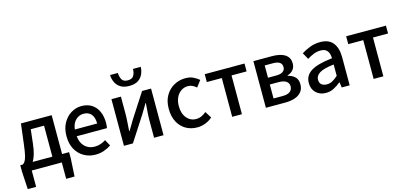

<svg xmlns="http://www.w3.org/2000/svg" viewBox="-79 -1409 4649 2191"><g transform="rotate(-15 2245.5 -314.0)"><path d="M130 0V193H31L19 -18V-92H48Q63 -100 76 -119.5Q89 -139 100 -184.5Q111 -230 121 -315L150 -551H513V-92H596V-18L584 193H485V0ZM166 -92H398V-458H241L222 -291Q214 -220 199.5 -171.5Q185 -123 166 -92Z M883 14Q808 14 747 -20.5Q686 -55 650 -119.5Q614 -184 614 -275Q614 -365 650 -429.5Q686 -494 743.5 -529Q801 -564 865 -564Q938 -564 988 -531.5Q1038 -499 1064 -440.5Q1090 -382 1090 -304Q1090 -287 1088 -271.5Q1086 -256 1084 -245H727Q734 -166 780 -121.5Q826 -77 897 -77Q934 -77 966 -88Q998 -99 1028 -118L1068 -45Q1031 -20 983.5 -3Q936 14 883 14ZM726 -325H990Q990 -396 958.5 -434.5Q927 -473 867 -473Q815 -473 774.5 -435Q734 -397 726 -325Z M1219 0V-551H1331V-345Q1331 -302 1327 -250Q1323 -198 1320 -145H1324Q1339 -170 1359.5 -203.5Q1380 -237 1394 -262L1581 -551H1687V0H1575V-205Q1575 -248 1579 -300.5Q1583 -353 1587 -406H1582Q1567 -381 1547 -347Q1527 -313 1512 -289L1325 0ZM1457 -644Q1394 -644 1354.5 -668.5Q1315 -693 1296 -733.5Q1277 -774 1275 -821H1367Q1369 -773 1387.5 -741.5Q1406 -710 1457 -710Q1507 -710 1526 -741.5Q1545 -773 1546 -821H1638Q1636 -774 1617.5 -733.5Q1599 -693 1560 -668.5Q1521 -644 1457 -644Z M2085 14Q2010 14 1950.5 -20Q1891 -54 1856.5 -119Q1822 -184 1822 -275Q1822 -367 1860 -431.5Q1898 -496 1960 -530Q2022 -564 2094 -564Q2147 -564 2186 -545.5Q2225 -527 2255 -501L2198 -426Q2176 -446 2152 -457.5Q2128 -469 2100 -469Q2054 -469 2018 -444.5Q1982 -420 1961.5 -376.5Q1941 -333 1941 -275Q1941 -187 1984.5 -134.5Q2028 -82 2096 -82Q2131 -82 2161 -96Q2191 -110 2216 -132L2264 -55Q2226 -21 2179 -3.5Q2132 14 2085 14Z M2498 0V-458H2321V-551H2791V-458H2613V0Z M2896 0V-551H3114Q3175 -551 3222 -537Q3269 -523 3296 -492Q3323 -461 3323 -409Q3323 -367 3299 -336.5Q3275 -306 3231 -293V-288Q3279 -277 3312.5 -246.5Q3346 -216 3346 -158Q3346 -103 3317 -68Q3288 -33 3238 -16.5Q3188 0 3125 0ZM3008 -325H3100Q3159 -325 3185 -344.5Q3211 -364 3211 -397Q3211 -432 3186 -451Q3161 -470 3105 -470H3008ZM3008 -80H3115Q3175 -80 3203.5 -102.5Q3232 -125 3232 -165Q3232 -202 3202 -223.5Q3172 -245 3110 -245H3008Z M3604 14Q3533 14 3487.5 -29.5Q3442 -73 3442 -146Q3442 -235 3520.5 -283.5Q3599 -332 3771 -351Q3771 -383 3761.5 -410Q3752 -437 3729.5 -453.5Q3707 -470 3666 -470Q3623 -470 3582.5 -453.5Q3542 -437 3507 -414L3464 -492Q3507 -519 3563.5 -541.5Q3620 -564 3686 -564Q3789 -564 3837.5 -502.5Q3886 -441 3886 -331V0H3792L3783 -63H3779Q3742 -31 3698 -8.5Q3654 14 3604 14ZM3639 -78Q3675 -78 3706 -95Q3737 -112 3771 -143V-277Q3649 -263 3601 -232Q3553 -201 3553 -155Q3553 -114 3577.5 -96Q3602 -78 3639 -78Z M4169 0V-458H3992V-551H4462V-458H4284V0Z"/></g></svg>

Font: Source Han Sans TC Medium
Style: Regular
Weight: 500
Designer: Ryoko NISHIZUKA Ë•øÂ°öÊ∂ºÂ≠ê (kana, bopomofo & ideographs); Paul D. Hunt (Latin, Greek & Cyrillic); Sandoll Communicatio
Foundry: Adobe
Version: Version 2.004;hotconv 1.0.118;makeotfexe 2.5.65603